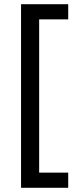

<svg xmlns="http://www.w3.org/2000/svg" viewBox="-20 -734 369 912"><path d="M304 158H80V-714H304V-642H166V86H304Z"/></svg>

Font: Noto Music
Style: Regular
Weight: 400
Designer: Monotype Design Team, Benjamin Yang
Foundry: Monotype Imaging Inc.
Version: Version 2.002; ttfautohint (v1.8.4.7-5d5b)